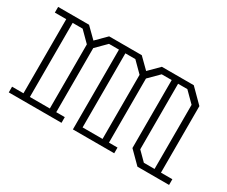

<svg xmlns="http://www.w3.org/2000/svg" viewBox="-98 -883 1381 1167"><g transform="rotate(30 592.5 -300.0)"><path d="M1155 -40V0H933L850 -83V-560H780L710 -490V-40H770V0H480V-560H410L340 -490V-40H400V0H30V-40H110V-560H30V-600H247L318 -530L388 -600H617L688 -530L758 -600H982L1075 -507V-40ZM295 -40V-490L225 -560H155V-40ZM665 -40V-490L595 -560H525V-40ZM955 -40H1030V-490L960 -560H895V-100Z"/></g></svg>

Font: Kumar One Outline
Style: Regular
Weight: 400
Designer: Parimal Parmar
Foundry: Indian Type Foundry
Version: Version 1.000;PS 1.000;hotconv 1.0.88;makeotf.lib2.5.647800